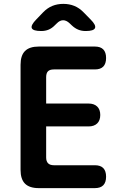

<svg xmlns="http://www.w3.org/2000/svg" viewBox="-20 -970 640 990"><path d="M218 -436.1H436.6Q465 -436.1 481 -420.8Q497 -405.5 497 -377.1Q497 -348.7 481 -333.4Q465 -318.1 436.6 -318.1H218V-158Q218 -138 228 -128Q238 -118 258 -118H469.2Q498.3 -118 512.7 -103.1Q527 -88.1 527 -59Q527 -29.9 512.7 -15Q498.3 0 469.2 0H180Q132 0 109 -23Q86 -46 86 -94V-636Q86 -684 109 -707Q132 -730 180 -730H469.2Q498.3 -730 512.7 -715Q527 -700.1 527 -671Q527 -641.9 512.7 -626.9Q498.3 -612 469.2 -612H258Q236.6 -612 227.3 -602.3Q218 -592.7 218 -572ZM192.8 -810Q150.4 -810 144 -824.8Q137.6 -839.6 167.2 -869.9L202.2 -906.3Q224.2 -929 249.9 -939.5Q275.7 -950 306.5 -950Q337.3 -950 363.2 -939.5Q389.1 -929 411.1 -906.3L447.1 -869.6Q476.4 -840.3 469.8 -825.2Q463.2 -810 421.8 -810Q400.6 -810 383.4 -817.1Q366.3 -824.1 350.8 -838.6L339.3 -849.5Q322.5 -865.6 305.4 -865.6Q288.3 -865.6 272.2 -848.8L263.4 -840.3Q248.6 -824.8 231.3 -817.4Q214 -810 192.8 -810Z"/></svg>

Font: Maple Mono
Style: Regular
Weight: 400
Monospace: yes
Designer: subframe7536
Version: Version 7.300